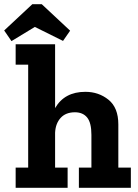

<svg xmlns="http://www.w3.org/2000/svg" viewBox="-59 -900 661 920"><path d="M277 -753 243 -704 108 -771 -4 -703 -39 -754 96 -880H141ZM568 0H319V-97H379V-254Q379 -312 358.5 -337Q338 -362 300 -362Q256 -362 231.5 -335Q207 -308 205 -264V-97H265V0H16V-97H76V-590H16V-688H205V-382Q250 -460 350 -460Q414 -460 461 -422Q508 -384 508 -304V-97H568Z"/></svg>

Font: Zilla Slab Bold
Style: Bold
Weight: 700
Designer: Typotheque.com
Foundry: Typotheque type foundry
Version: Version 1.1; 2017; ttfautohint (v1.6)